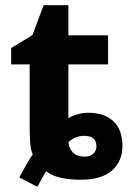

<svg xmlns="http://www.w3.org/2000/svg" viewBox="-20 -682 491 739"><path d="M124 37.1 54.2 1Q66.9 -22.9 80.1 -46.1Q93.3 -69.3 106 -87.9Q98.1 -105 96.2 -132.8Q94.2 -160.6 94.2 -192.9V-434.1H22.9V-497.1L105 -546.9L147.9 -662.1H243.2V-545.9H396V-434.1H243.2V-227.1Q256.8 -235.8 277.3 -241.9Q297.9 -248 318.8 -248Q381.8 -248 416.5 -215.3Q451.2 -182.6 451.2 -120.1Q451.2 -61 410.9 -25.6Q370.6 9.8 291 9.8Q249 9.8 214.8 2.4Q180.7 -4.9 158.2 -22.9Q148.9 -9.3 141.4 4.6Q133.8 18.6 124 37.1ZM305.2 -79.1Q326.7 -79.1 338.9 -90.1Q351.1 -101.1 351.1 -119.1Q351.1 -159.2 304.2 -159.2Q270 -159.2 243.2 -134.8Q246.1 -108.9 261.5 -94Q276.9 -79.1 305.2 -79.1Z"/></svg>

Font: Open Sans
Style: Bold
Weight: 700
Designer: Monotype Design Team
Foundry: Monotype Imaging Inc.
Version: Version 3.000; ttfautohint (v1.8.4)